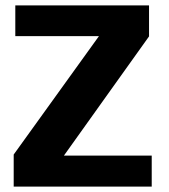

<svg xmlns="http://www.w3.org/2000/svg" viewBox="-20 -695 631 715"><path d="M31 0H545V-115.5H218L535 -559.5V-675H37V-560.5H348.5L31 -119.5Z"/></svg>

Font: Anybody Thin
Style: Bold
Weight: 700
Version: Version 1.113;gftools[0.9.25]